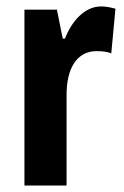

<svg xmlns="http://www.w3.org/2000/svg" viewBox="-20 -577 387 597"><path d="M294 -557C242 -557 202 -509 182 -457H175L157 -547H56V0H187V-279C186 -364 219 -418 280 -418C299 -418 314 -416 326 -411L339 -550C320 -555 307 -557 294 -557Z"/></svg>

Font: Noto Sans Thai Looped ExtraCondensed
Style: Bold
Weight: 700
Width: 2
Designer: Sasikarn Vongin, Ben Mitchell
Foundry: The Fontpad Ltd
Version: Version 1.001